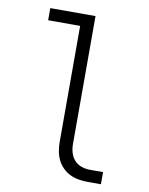

<svg xmlns="http://www.w3.org/2000/svg" viewBox="-83 -796 666 857"><g transform="rotate(10 250.0 -367.5)"><path d="M374 0Q354 0 333 -3.5Q312 -7 293.5 -16Q275 -25 260 -40Q245 -55 236 -74Q227 -93 223.5 -113.5Q220 -134 220 -155V-680H75V-735H280V-155Q280 -135 285.5 -116Q291 -97 304 -82.5Q317 -68 336 -61.5Q355 -55 374 -55H434V0Z"/></g></svg>

Font: Iosevka SS04 Light
Style: Regular
Weight: 300
Monospace: yes
Designer: Belleve Invis
Foundry: Belleve Invis
Version: Version 19.0.0; ttfautohint (v1.8.4)